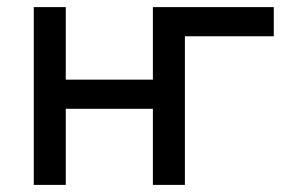

<svg xmlns="http://www.w3.org/2000/svg" viewBox="-20 -520 810 540"><path d="M410 -214H165V0H75V-500H165V-296H410V-500H750V-418H500V0H410Z"/></svg>

Font: PT Root UI Web Medium
Style: Regular
Weight: 500
Designer: Vitaly Kuzmin
Foundry: ParaType Ltd.
Version: Version 1.001W